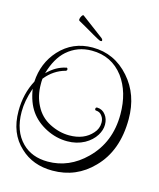

<svg xmlns="http://www.w3.org/2000/svg" viewBox="-111 -757 739 895"><g transform="rotate(15 258.5 -309.5)"><path d="M227 59Q132 59 71 1Q3 -61 3 -169Q3 -253 39 -320Q44 -411 102 -475Q165 -544 261 -544Q367 -544 439 -462Q509 -383 509 -265Q509 -112 421 -23Q342 59 227 59ZM195 24Q298 24 377 -54Q466 -141 466 -276Q466 -383 414 -454Q357 -529 261 -529Q192 -529 142 -485Q99 -447 77 -371Q100 -393 120.5 -404.5Q141 -416 164 -421L166 -422Q173 -422 173 -414Q173 -409 168 -407Q111 -392 72 -343L71 -329V-317Q71 -260 94 -216Q118 -168 165 -144Q212 -120 260 -120Q332 -120 371 -165Q391 -187 391 -216Q391 -235 381 -248Q371 -263 353 -264Q346 -264 346 -271Q346 -279 354 -279Q379 -278 394 -258Q409 -239 409 -211Q409 -185 393 -159Q375 -130 341 -111Q304 -91 258 -91Q205 -91 156 -116Q107 -141 78.5 -181.5Q50 -222 40 -286Q28 -251 23 -223.5Q18 -196 18 -169Q18 -76 71 -23Q118 24 195 24ZM290 -583Q289 -583 287 -583Q285 -583 283 -584Q272 -589 248.5 -602.5Q225 -616 202 -629.5Q179 -643 169 -648Q166 -650 166 -654Q166 -662 172 -671.5Q178 -681 182 -677L289 -597Q294 -592 294 -590Q296 -583 290 -583Z"/></g></svg>

Font: Puppies Play
Style: Regular
Weight: 400
Designer: Robert E. Leuschke
Foundry: Robert E. Leuschke
Version: Version 1.010; ttfautohint (v1.8.3)